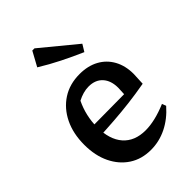

<svg xmlns="http://www.w3.org/2000/svg" viewBox="-222 -834 936 936"><g transform="rotate(-45 245.5 -366.0)"><path d="M250 10Q186 10 138.5 -21Q91 -52 64 -107.5Q37 -163 37 -238Q37 -315 65.5 -373.5Q94 -432 145 -465Q196 -498 265 -498Q322 -498 364 -475Q406 -452 429 -410Q452 -368 452 -312L449 -247Q387 -236 332.5 -229.5Q278 -223 223 -219Q168 -215 104 -212L105 -273L349 -275L351 -317Q351 -367 325 -395.5Q299 -424 253 -424Q234 -424 214.5 -418.5Q195 -413 176 -403Q159 -368 150.5 -330.5Q142 -293 142 -256Q142 -169 183 -122.5Q224 -76 299 -76Q363 -76 446 -111L454 -90Q411 -41 359 -15.5Q307 10 250 10ZM357 -557Q302 -581 248 -608Q194 -635 142 -667L183 -742H198L379 -593Z"/></g></svg>

Font: Piazzolla 24pt SemiBold
Style: Regular
Weight: 600
Designer: Juan Pablo del Peral
Foundry: Huerta Tipografica
Version: Version 2.005